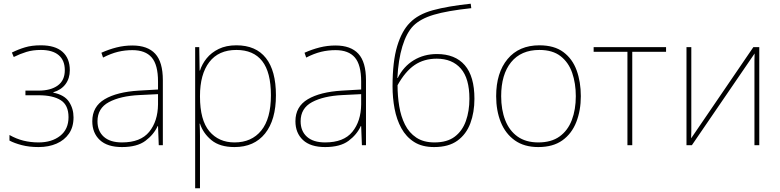

<svg xmlns="http://www.w3.org/2000/svg" viewBox="-20 -782 4200 1034"><path d="M200 -538Q277 -538 316.5 -503Q356 -468 356 -404Q356 -360 333 -329Q310 -298 267 -285V-283Q327 -271 351.5 -234Q376 -197 376 -150Q376 -98 351.5 -62.5Q327 -27 284.5 -8.5Q242 10 188 10Q137 10 97 -0.5Q57 -11 31 -25V-55Q68 -34 106.5 -24.5Q145 -15 188 -15Q259 -15 304 -50.5Q349 -86 349 -151Q349 -216 307 -242.5Q265 -269 188 -269H117V-294H188Q253 -294 291 -321.5Q329 -349 329 -404Q329 -457 296 -485Q263 -513 200 -513Q157 -513 122.5 -502.5Q88 -492 54 -475L44 -499Q78 -516 114.5 -527Q151 -538 200 -538Z M693 -537Q775 -537 816 -492.5Q857 -448 857 -350V0H835L831 -103H829Q808 -57 763 -23.5Q718 10 637 10Q558 10 517.5 -28Q477 -66 477 -129Q477 -208 543.5 -247.5Q610 -287 728 -294L831 -300V-343Q831 -433 797 -472.5Q763 -512 693 -512Q653 -512 615.5 -503Q578 -494 535 -472L526 -498Q566 -516 607.5 -526.5Q649 -537 693 -537ZM730 -270Q628 -265 566.5 -232Q505 -199 505 -129Q505 -76 539 -45.5Q573 -15 637 -15Q737 -15 783.5 -72Q830 -129 831 -220V-275Z M1253 -538Q1358 -538 1412 -469.5Q1466 -401 1466 -269Q1466 -136 1407.5 -63Q1349 10 1243 10Q1164 10 1119 -27Q1074 -64 1057 -116H1055Q1057 -82 1057 -49.5Q1057 -17 1057 15V232H1031V-528H1053L1055 -402H1057Q1068 -437 1093 -468Q1118 -499 1158 -518.5Q1198 -538 1253 -538ZM1253 -513Q1157 -513 1107 -447.5Q1057 -382 1057 -265V-262Q1057 -135 1107.5 -75Q1158 -15 1243 -15Q1335 -15 1387 -79Q1439 -143 1439 -269Q1439 -393 1392 -453Q1345 -513 1253 -513Z M1787 -537Q1869 -537 1910 -492.5Q1951 -448 1951 -350V0H1929L1925 -103H1923Q1902 -57 1857 -23.5Q1812 10 1731 10Q1652 10 1611.5 -28Q1571 -66 1571 -129Q1571 -208 1637.5 -247.5Q1704 -287 1822 -294L1925 -300V-343Q1925 -433 1891 -472.5Q1857 -512 1787 -512Q1747 -512 1709.5 -503Q1672 -494 1629 -472L1620 -498Q1660 -516 1701.5 -526.5Q1743 -537 1787 -537ZM1824 -270Q1722 -265 1660.5 -232Q1599 -199 1599 -129Q1599 -76 1633 -45.5Q1667 -15 1731 -15Q1831 -15 1877.5 -72Q1924 -129 1925 -220V-275Z M2094 -317Q2094 -451 2119 -533.5Q2144 -616 2187 -659Q2231 -705 2311.5 -727Q2392 -749 2515 -762L2518 -738Q2388 -724 2316 -702.5Q2244 -681 2206 -643Q2169 -605 2147 -532.5Q2125 -460 2120 -362H2122Q2153 -424 2208 -457.5Q2263 -491 2333 -491Q2431 -491 2483 -431Q2535 -371 2535 -250Q2535 -177 2513 -118Q2491 -59 2443.5 -24.5Q2396 10 2318 10Q2253 10 2210 -17.5Q2167 -45 2141.5 -91.5Q2116 -138 2105 -196.5Q2094 -255 2094 -317ZM2320 -15Q2388 -15 2429 -46Q2470 -77 2489 -130.5Q2508 -184 2508 -250Q2508 -360 2461.5 -413Q2415 -466 2332 -466Q2263 -466 2212.5 -431.5Q2162 -397 2121 -323Q2121 -265 2130 -210Q2139 -155 2161 -111Q2183 -67 2222 -41Q2261 -15 2320 -15Z M3108 -264Q3108 -187 3083.5 -124.5Q3059 -62 3008.5 -26Q2958 10 2879 10Q2803 10 2752.5 -26Q2702 -62 2677 -124Q2652 -186 2652 -264Q2652 -390 2713.5 -464Q2775 -538 2885 -538Q2965 -538 3014 -501.5Q3063 -465 3085.5 -403Q3108 -341 3108 -264ZM2679 -264Q2679 -191 2701 -134.5Q2723 -78 2767.5 -46.5Q2812 -15 2879 -15Q2949 -15 2993.5 -47Q3038 -79 3059.5 -135.5Q3081 -192 3081 -264Q3081 -333 3061.5 -389.5Q3042 -446 2999 -479.5Q2956 -513 2885 -513Q2786 -513 2732.5 -447Q2679 -381 2679 -264Z M3567 -503H3385V0H3359V-503H3177V-528H3567Z M3703 -114Q3703 -89 3703 -74.5Q3703 -60 3702 -37L4037 -528H4069V0H4043V-426Q4043 -447 4043 -459.5Q4043 -472 4044 -494L3706 0H3677V-528H3703Z"/></svg>

Font: Noto Sans Thin
Style: Regular
Weight: 100
Designer: Monotype Design Team
Foundry: Monotype Imaging Inc.
Version: Version 2.007